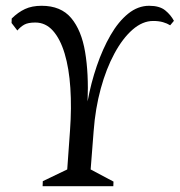

<svg xmlns="http://www.w3.org/2000/svg" viewBox="-20 -644 621 664"><path d="M127.4 0 128 -17.4 212.5 -58 222.1 -192.1Q227.9 -271.7 223.3 -339.8Q218.8 -408 203.6 -458.7Q188.4 -509.3 163.1 -537.7Q137.7 -566.1 102.1 -566.1Q77.1 -566.1 64 -558.8Q51 -551.5 40 -538.5L20 -564.5L20.5 -580Q42.4 -601.6 66.5 -612.8Q90.6 -624 123.9 -624Q190.7 -624 226.2 -581.6Q261.7 -539.3 274.3 -464.5Q286.9 -389.7 282.9 -293.2Q294.5 -356.8 314.8 -416Q335 -475.1 362.2 -522.2Q389.4 -569.4 423.2 -596.7Q457 -624 495.9 -624Q531.8 -624 551.3 -608.2Q570.8 -592.3 581.5 -572L568.5 -556.5Q558.2 -563.1 543.7 -567.3Q529.2 -571.5 509.5 -571.5Q473 -571.5 438.5 -541.5Q404 -511.4 375.7 -458.9Q347.3 -406.5 328.5 -337.7Q309.7 -269 303.9 -191.1L293.5 -58L372.5 -16L371.9 0Z"/></svg>

Font: Ancizar Serif Light
Style: Italic
Weight: 300
Italic angle: -4°
Designer: Cesar Puertas, Viviana Monsalve, Julian Moncada, Julian Prieto, Jose Castro, Felipe Aragon, Mariel Hernandez, Sara Alarc
Version: Version 8.100